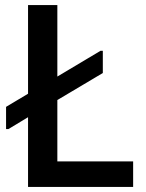

<svg xmlns="http://www.w3.org/2000/svg" viewBox="-20 -740 579 760"><path d="M91 0V-276L13 -229H4V-317L91 -369V-720H207V-437L378 -539H387V-451L207 -344V-101H507V0Z"/></svg>

Font: Kufam Medium
Style: Regular
Weight: 500
Designer: Wael Morcos, Artur Schmal
Foundry: Original Type
Version: Version 1.300; ttfautohint (v1.8.3)